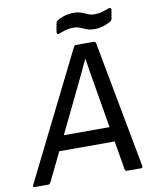

<svg xmlns="http://www.w3.org/2000/svg" viewBox="-117 -880 756 947"><g transform="rotate(-10 260.5 -406.5)"><path d="M-21 0Q-26 0 -27.5 -2.5Q-29 -5 -27 -10L289 -645Q294 -655 300 -655H391Q399 -655 401 -645L520 -11Q521 -6 518.5 -3Q516 0 511 0H441Q433 0 431 -10L360 -430Q354 -465 347.5 -503Q341 -541 336 -578H334Q317 -541 299.5 -505Q282 -469 264 -431L60 -10Q58 -6 55 -3Q52 0 47 0ZM114 -153 146 -227H413L423 -153ZM406 -716Q382 -716 366 -722.5Q350 -729 336 -735Q322 -741 304 -741Q280 -741 260.5 -735Q241 -729 230 -724Q224 -722 220.5 -725Q217 -728 218 -734L225 -774Q226 -779 227.5 -782.5Q229 -786 233 -789Q243 -797 266.5 -805Q290 -813 316 -813Q340 -813 356 -807Q372 -801 386 -794.5Q400 -788 418 -788Q442 -788 461.5 -794.5Q481 -801 492 -805Q498 -807 501.5 -804Q505 -801 504 -795L497 -755Q496 -745 489 -740Q479 -733 455.5 -724.5Q432 -716 406 -716Z"/></g></svg>

Font: Sofia Sans Hairline
Style: Italic
Weight: 1
Italic angle: -9°
Designer: Botio Nikoltchev, Ani Petrova
Foundry: lettersoup
Version: Version 4.102